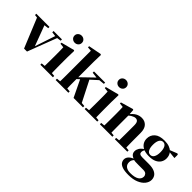

<svg xmlns="http://www.w3.org/2000/svg" viewBox="62 -1862 3158 3158"><g transform="rotate(45 1640.5 -283.5)"><path d="M253 2 28 -546H204L363 -120H340L346 -135L483 -546H531L322 2ZM-10 -516V-546H297V-516L194 -504H87ZM392 -516V-546H587V-516L506 -504H484Z M630 0V-31L735 -41H813L922 -31V0ZM694 0Q695 -26 695.5 -68.5Q696 -111 696.5 -157Q697 -203 697 -238V-318Q697 -368 696.5 -401.5Q696 -435 694 -470L620 -478V-502L850 -562L863 -553L859 -392V-238Q859 -203 859.5 -157Q860 -111 861 -68.5Q862 -26 863 0ZM774 -655Q739 -655 713.5 -678Q688 -701 688 -738Q688 -773 713.5 -796Q739 -819 774 -819Q810 -819 835 -796Q860 -773 860 -738Q860 -701 835 -678Q810 -655 774 -655Z M986 0V-31L1090 -41H1170L1282 -31V0ZM1052 0Q1053 -17 1053.5 -46.5Q1054 -76 1054.5 -111Q1055 -146 1055 -179.5Q1055 -213 1055 -238V-750L982 -756V-783L1206 -826L1221 -817L1217 -656V-246Q1217 -218 1217 -183Q1217 -148 1217.5 -112Q1218 -76 1219 -46.5Q1220 -17 1221 0ZM1133 -177V-221H1140L1307 -383L1476 -546H1539ZM1403 0 1258 -301 1371 -403 1557 -37 1622 -31V0ZM1332 -516V-546H1592V-516L1476 -504L1454 -501Z M1661 0V-31L1766 -41H1844L1953 -31V0ZM1725 0Q1726 -26 1726.5 -68.5Q1727 -111 1727.5 -157Q1728 -203 1728 -238V-318Q1728 -368 1727.5 -401.5Q1727 -435 1725 -470L1651 -478V-502L1881 -562L1894 -553L1890 -392V-238Q1890 -203 1890.5 -157Q1891 -111 1892 -68.5Q1893 -26 1894 0ZM1805 -655Q1770 -655 1744.5 -678Q1719 -701 1719 -738Q1719 -773 1744.5 -796Q1770 -819 1805 -819Q1841 -819 1866 -796Q1891 -773 1891 -738Q1891 -701 1866 -678Q1841 -655 1805 -655Z M2015 0V-31L2119 -41H2198L2305 -31V0ZM2079 0Q2081 -26 2081.5 -68.5Q2082 -111 2082.5 -157Q2083 -203 2083 -238V-321Q2083 -370 2082 -400.5Q2081 -431 2079 -467L2006 -475V-499L2224 -562L2237 -553L2245 -441V-438V-238Q2245 -203 2245.5 -157Q2246 -111 2246.5 -68.5Q2247 -26 2248 0ZM2363 0V-31L2465 -41H2543L2653 -31V0ZM2425 0Q2426 -26 2426.5 -68Q2427 -110 2427.5 -156Q2428 -202 2428 -238V-383Q2428 -441 2411 -464.5Q2394 -488 2359 -488Q2330 -488 2288 -463.5Q2246 -439 2205 -389L2202 -436H2220Q2277 -510 2326 -536.5Q2375 -563 2430 -563Q2501 -563 2545.5 -515.5Q2590 -468 2590 -370V-238Q2590 -202 2590.5 -156Q2591 -110 2592 -68Q2593 -26 2594 0Z M2937 259Q2845 259 2793.5 241Q2742 223 2722 193Q2702 163 2702 128Q2702 87 2736 52Q2770 17 2840 -5L2842 0Q2820 27 2807.5 48.5Q2795 70 2795 102Q2795 157 2832.5 186Q2870 215 2936 215Q3037 215 3087 183Q3137 151 3137 95Q3137 71 3117.5 48Q3098 25 3048 25H2937Q2891 25 2865.5 23.5Q2840 22 2816 14V10Q2731 -16 2731 -91Q2731 -127 2753 -163.5Q2775 -200 2833 -237V-246L2851 -237Q2835 -214 2827 -196.5Q2819 -179 2819 -157Q2819 -133 2836.5 -120.5Q2854 -108 2894 -108H3040Q3123 -108 3172 -88Q3221 -68 3243 -33.5Q3265 1 3265 45Q3265 99 3226.5 148Q3188 197 3114.5 228Q3041 259 2937 259ZM2957 -197Q2879 -197 2827.5 -221Q2776 -245 2750.5 -286Q2725 -327 2725 -378Q2725 -458 2782.5 -510.5Q2840 -563 2958 -563Q3023 -563 3069 -546.5Q3115 -530 3142 -501L3147 -496Q3189 -449 3189 -378Q3189 -327 3163.5 -286Q3138 -245 3087 -221Q3036 -197 2957 -197ZM2957 -229Q3000 -229 3022.5 -269Q3045 -309 3045 -378Q3045 -452 3022 -491.5Q2999 -531 2958 -531Q2916 -531 2893 -491Q2870 -451 2870 -378Q2870 -309 2892 -269Q2914 -229 2957 -229ZM3107 -491V-506H3113L3257 -563L3275 -552V-474Z"/></g></svg>

Font: Noto Serif SC ExtraLight Black
Style: Regular
Weight: 900
Version: Version 2.002-H1;hotconv 1.1.0;makeotfexe 2.6.0